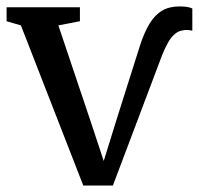

<svg xmlns="http://www.w3.org/2000/svg" viewBox="-24 -570 618 597"><path d="M235 7 41 -491 -3.5 -504V-547.5H224.5V-504L157.5 -491L257 -195L298.5 -69.5L339.5 -201.5L410.5 -426Q424.5 -469.5 441.2 -496.8Q458 -524 480.2 -537Q502.5 -550 533 -550Q551 -550 560.2 -548Q569.5 -546 574 -543.5V-474.5Q567.5 -476 559.5 -476.8Q551.5 -477.5 541.5 -475Q528 -472.5 517 -462Q506 -451.5 497 -435Q488 -418.5 479.5 -397L327 7Z"/></svg>

Font: Merriweather 36pt
Style: Regular
Weight: 400
Designer: Eben Sorkin
Foundry: Eben Sorkin
Version: Version 2.100